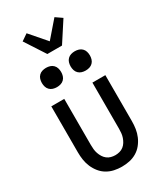

<svg xmlns="http://www.w3.org/2000/svg" viewBox="-240 -1062 980 1157"><g transform="rotate(-30 250.0 -484.0)"><path d="M250 8Q223 8 197 2.5Q171 -3 148 -16.5Q125 -30 108 -51Q91 -72 80.5 -96.5Q70 -121 66 -147Q62 -173 62 -200V-520H152V-200Q152 -185 153.5 -169.5Q155 -154 160 -139.5Q165 -125 173 -112Q181 -99 193 -89.5Q205 -80 220 -76Q235 -72 250 -72Q265 -72 280 -76Q295 -80 307 -89.5Q319 -99 327 -112Q335 -125 340 -139.5Q345 -154 346.5 -169.5Q348 -185 348 -200V-520H438V-200Q438 -173 434 -147Q430 -121 419.5 -96.5Q409 -72 392 -51Q375 -30 352 -16.5Q329 -3 303 2.5Q277 8 250 8ZM350 -603Q336 -603 323 -607Q310 -611 300.5 -620.5Q291 -630 287 -643Q283 -656 283 -670Q283 -684 287 -697Q291 -710 300.5 -719.5Q310 -729 323 -733Q336 -737 350 -737Q364 -737 377 -733Q390 -729 399.5 -719.5Q409 -710 413 -697Q417 -684 417 -670Q417 -656 413 -643Q409 -630 399.5 -620.5Q390 -611 377 -607Q364 -603 350 -603ZM150 -603Q136 -603 123 -607Q110 -611 100.5 -620.5Q91 -630 87 -643Q83 -656 83 -670Q83 -684 87 -697Q91 -710 100.5 -719.5Q110 -729 123 -733Q136 -737 150 -737Q164 -737 177 -733Q190 -729 199.5 -719.5Q209 -710 213 -697Q217 -684 217 -670Q217 -656 213 -643Q209 -630 199.5 -620.5Q190 -611 177 -607Q164 -603 150 -603ZM199 -805 108 -945 153 -976 250 -864 347 -976 392 -945 301 -805Z"/></g></svg>

Font: Iosevka Bendy Medium
Style: Regular
Weight: 500
Monospace: yes
Designer: Belleve Invis
Foundry: Belleve Invis
Version: Version 30.1.2